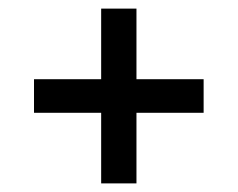

<svg xmlns="http://www.w3.org/2000/svg" viewBox="-20 -603 552 446"><path d="M215 -177V-341H59V-419H215V-583H297V-419H453V-341H297V-177Z"/></svg>

Font: Encode Sans Condensed Condensed Medium
Style: Regular
Weight: 500
Width: 3
Designer: Multiple Designers
Foundry: Impallari Type
Version: Version 3.000; ttfautohint (v1.8.3) -l 8 -r 50 -G 200 -x 14 